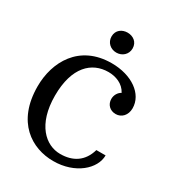

<svg xmlns="http://www.w3.org/2000/svg" viewBox="-223 -1113 1175 1266"><g transform="rotate(30 364.0 -479.5)"><path d="M38.1 -366.2C38.1 -94.2 209.5 9.8 373 9.8C540 9.8 654.3 -93.3 654.3 -195.3H584C556.2 -97.7 485.4 -53.7 389.6 -53.7C278.3 -53.7 168 -150.9 168 -370.1C168 -587.4 270 -681.2 397 -681.2C452.6 -681.2 511.2 -659.7 539.6 -605.5C516.1 -592.3 500.5 -566.4 500.5 -537.1C500.5 -495.1 530.8 -464.4 574.7 -464.4C619.6 -464.4 653.3 -500.5 653.3 -552.7C653.3 -662.1 539.1 -742.2 386.7 -742.2C139.6 -742.2 38.1 -550.8 38.1 -366.2ZM376 -817.4C419.9 -817.4 456.1 -849.1 456.1 -894.5C456.1 -943.8 417.5 -969.2 376 -969.2C334.5 -969.2 295.9 -943.8 295.9 -894.5C295.9 -849.1 331.5 -817.4 376 -817.4Z"/></g></svg>

Font: Arbutus Slab
Style: Regular
Weight: 400
Designer: Karolina Lach
Foundry: Karolina Lach
Version: Version 1.001